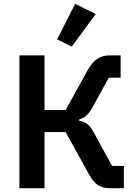

<svg xmlns="http://www.w3.org/2000/svg" viewBox="-20 -989 711 1009"><path d="M82 0V-698H214V-411H325L440 -619Q463 -660 490 -679Q517 -698 557 -698H614V-581H552L465 -423Q449 -395 433.5 -381.5Q418 -368 396 -361V-355Q421 -351 439 -337Q457 -323 473 -292L569 -117H631V0H557Q520 0 494.5 -16.5Q469 -33 444 -79L325 -295H214V0ZM483 -915 357 -744 280 -782 375 -969Z"/></svg>

Font: IBM Plex Sans SemiBold
Style: Regular
Weight: 600
Designer: Mike Abbink, Paul van der Laan, Pieter van Rosmalen
Foundry: Bold Monday
Version: Version 3.201